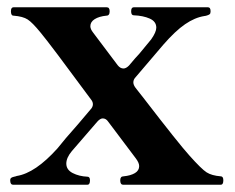

<svg xmlns="http://www.w3.org/2000/svg" viewBox="-20 -507 644 527"><path d="M593 -12Q593 0 586 0H318Q310 0 310 -12Q310 -23 319 -23Q339 -25 350.5 -32Q362 -39 362 -51Q362 -60 353 -72L277 -173Q271 -182 262 -182Q255 -182 247 -173L177 -92Q162 -74 162 -58Q162 -41 179.5 -32Q197 -23 220 -22Q227 -22 227 -12Q227 0 220 0H16Q8 0 8 -12Q8 -17 11 -19Q14 -21 19 -22Q24 -23 26 -24Q77 -32 138 -100Q155 -122 195 -167L228 -206Q235 -213 235 -221Q235 -228 229 -235Q117 -387 91 -418Q69 -445 56 -453.5Q43 -462 17 -464Q10 -464 10 -476Q10 -487 17 -487H273Q281 -487 281 -476Q281 -464 272 -464Q252 -462 240 -454.5Q228 -447 228 -435Q228 -427 236 -417Q260 -385 303 -328Q310 -319 319 -319Q326 -319 334 -327Q354 -351 362 -359L395 -399Q409 -419 409 -431Q409 -448 391 -456Q373 -464 347 -465Q340 -465 340 -476Q340 -487 347 -487H551Q558 -487 558 -476Q558 -470 555.5 -468Q553 -466 548 -464.5Q543 -463 541 -463Q515 -459 488 -440.5Q461 -422 428 -384L353 -296Q346 -289 346 -281Q346 -274 352 -266L374 -238Q471 -112 500 -80Q533 -43 547 -34Q561 -25 586 -23Q593 -23 593 -12Z"/></svg>

Font: Shippori Mincho B1 ExtraBold
Style: Regular
Weight: 800
Designer: FONTDASU
Foundry: FONTDASU / Google Inc. / but / Adobe
Version: Version 3.110; ttfautohint (v1.8.3)